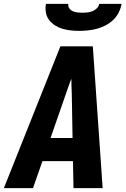

<svg xmlns="http://www.w3.org/2000/svg" viewBox="-32 -975 652 995"><path d="M-12 0 281 -735H449L500 0H349L346 -140H188L139 0ZM344 -260 340 -490Q339 -509 338.5 -528.5Q338 -548 338 -567Q330 -548 323.5 -528.5Q317 -509 310 -490L230 -260ZM379 -815Q356 -815 334 -817.5Q312 -820 291.5 -826Q271 -832 253 -843.5Q235 -855 222.5 -871.5Q210 -888 206 -910Q202 -932 206 -955H322Q320 -942 327 -932Q334 -922 345 -917Q356 -912 369 -910.5Q382 -909 395 -909Q408 -909 421 -910.5Q434 -912 447 -917Q460 -922 470 -932Q480 -942 482 -955H598Q594 -932 583 -910Q572 -888 554.5 -871.5Q537 -855 515 -843.5Q493 -832 470.5 -826Q448 -820 425 -817.5Q402 -815 379 -815Z"/></svg>

Font: Iosevka Heavy Extended Oblique
Style: Regular
Weight: 900
Width: 7
Italic angle: -9°
Monospace: yes
Designer: Belleve Invis
Foundry: Belleve Invis
Version: Version 32.5.0; ttfautohint (v1.8.4)